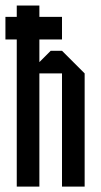

<svg xmlns="http://www.w3.org/2000/svg" viewBox="-20 -687 373 707"><path d="M125 -541.7V-458.3L166.7 -500H208.3L291.7 -416.7V0H208.3V-416.7H125V0H41.7V-541.7H0V-625H41.7V-666.7H125V-625H208.3V-541.7Z"/></svg>

Font: Yulong
Style: Regular
Weight: 400
Designer: GGBotNet
Foundry: f0n7.com
Version: 1.00